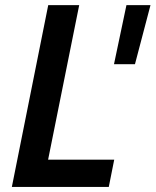

<svg xmlns="http://www.w3.org/2000/svg" viewBox="-20 -740 616 760"><path d="M170.9 -719.7H293.5L170.4 -107.9H432.1L410.6 0H26.9ZM480.5 -719.7H575.7L514.2 -485.8H431.2Z"/></svg>

Font: Reddit Sans Vanilla SemiBold
Style: Italic
Weight: 600
Italic angle: -11.25°
Designer: Stephen Hutchings
Version: Version 1.013